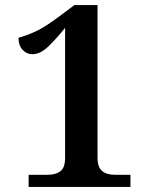

<svg xmlns="http://www.w3.org/2000/svg" viewBox="-20 -738 601 758"><path d="M93 0V-48H169Q199 -48 218 -61.5Q237 -75 237 -116V-628Q199 -581 168.5 -552.5Q138 -524 108 -524Q85 -524 69 -541.5Q53 -559 53 -589Q83 -597 118.5 -613Q154 -629 204 -666L274 -718H365V-116Q365 -78 383 -63Q401 -48 433 -48H495V0Z"/></svg>

Font: Noto Serif Hentaigana SemiBold
Style: Regular
Weight: 600
Designer: Kazuhiro Yamada
Foundry: nipponia
Version: Version 1.000; ttfautohint (v1.8.4.7-5d5b)